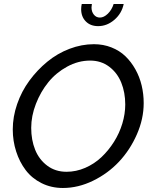

<svg xmlns="http://www.w3.org/2000/svg" viewBox="-20 -936 761 961"><path d="M548.8 -916H599.1Q589.4 -868.7 552.5 -836.9Q515.6 -805.2 471.2 -805.2Q432.6 -805.2 409.4 -828.9Q386.2 -852.5 386.2 -890.1Q386.2 -902.8 389.2 -916H439.9Q438 -904.3 438 -898.9Q438 -877.4 449.7 -862.8Q461.4 -848.1 480 -848.1Q500 -848.1 519.8 -867.4Q539.6 -886.7 548.8 -916ZM43.9 -288.1Q43.9 -351.6 65.9 -415.3Q87.9 -479 127 -532.2Q166 -585.4 216.6 -627Q267.1 -668.5 327.9 -691.7Q388.7 -714.8 450.2 -714.8Q497.1 -714.8 537.8 -698.7Q578.6 -682.6 607.7 -654.5Q636.7 -626.5 657.7 -588.9Q678.7 -551.3 689 -508.3Q699.2 -465.3 699.2 -419.9Q699.2 -340.8 665 -263.2Q630.9 -185.5 575.7 -126.7Q520.5 -67.9 446 -31.5Q371.6 4.9 294.9 4.9Q236.3 4.9 188 -19.3Q139.6 -43.5 108.6 -84.5Q77.6 -125.5 60.8 -178Q43.9 -230.5 43.9 -288.1ZM606.9 -413.1Q606.9 -473.1 586.9 -522.5Q566.9 -571.8 526.4 -602.3Q485.8 -632.8 431.2 -632.8Q371.6 -632.8 316.2 -602.5Q260.7 -572.3 221.9 -524.4Q183.1 -476.6 159.7 -416Q136.2 -355.5 136.2 -295.9Q136.2 -235.4 156 -186.3Q175.8 -137.2 216.6 -106.7Q257.3 -76.2 313 -76.2Q360.8 -76.2 406.5 -95.9Q452.1 -115.7 487.8 -149.4Q523.4 -183.1 550.5 -226.1Q577.6 -269 592.3 -317.6Q606.9 -366.2 606.9 -413.1Z"/></svg>

Font: Rawline Medium
Style: Italic
Weight: 500
Italic angle: -12°
Designer: Matt McInerney, Pablo Impallari, Rodrigo Fuenzalida
Foundry: Matt McInerney, Pablo Impallari, Rodrigo Fuenzalida
Version: Version 4.020;PS 004.020;hotconv 1.0.88;makeotf.lib2.5.64775